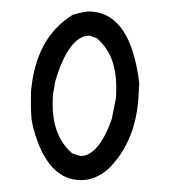

<svg xmlns="http://www.w3.org/2000/svg" viewBox="-50 -728 697 778"><g transform="rotate(5 298.0 -339.5)"><path d="M294 -682Q452 -682 509 -409L511 -339Q511 -165 414 -52Q361 3 294 3Q226 3 174.5 -53Q123 -109 91 -211Q86 -226 82 -258Q78 -290 75 -338Q75 -557 216 -662Q241 -672 259.5 -677Q278 -682 294 -682ZM165 -338Q165 -256 189 -197.5Q213 -139 264 -102L297 -95Q333 -97 362.5 -138.5Q392 -180 412 -261L411 -258L420 -341Q419 -423 396 -481Q373 -539 322 -576L293 -584Q251 -582 219.5 -531.5Q188 -481 169 -386Z"/></g></svg>

Font: Ekushey Kolom
Style: Bold
Weight: 700
Designer: Al Mamun Sumon
Foundry: Al Mamun Sumon
Version: Version 1.0